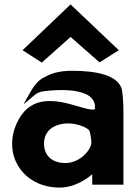

<svg xmlns="http://www.w3.org/2000/svg" viewBox="-20 -825 617 868"><path d="M181 -476C152 -464 129 -430 114 -403L86 -353L130 -390C145 -403 156 -410 181 -413C221 -418 420 -438 409 -333C409 -331 408 -328 391 -330C355 -334 285 -363 231 -367C205 -369 183 -369 159 -363C97 -346 66 -298 47 -246C35 -212 32 -176 38 -137C58 -41 141 23 249 23C313 23 366 -11 397 -37V10H538V-320C538 -354 536 -384 532 -415C519 -490 401 -505 307 -505C249 -505 212 -494 181 -476ZM276 -88C216 -88 179 -121 179 -176C179 -236 227 -267 289 -267C333 -267 375 -247 384 -235C389 -219 393 -198 393 -179C393 -151 344 -88 276 -88ZM82 -598 169 -542 299 -658 430 -543 517 -598 299 -805Z"/></svg>

Font: Bluebird
Style: SfBd
Weight: 700
Designer: Jasper
Foundry: Cannot Into Space Fonts
Version: Version 0.98